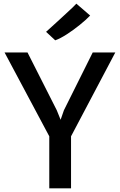

<svg xmlns="http://www.w3.org/2000/svg" viewBox="-20 -1030 655 1050"><path d="M249.5 0V-284.5L5 -743H130.5L290.5 -427L311.5 -375L329.5 -427L487 -743H610.5L368.5 -284.5V0ZM282 -809.5 232 -856Q233 -857 250 -872.2Q267 -887.5 291 -909.5Q315 -931.5 339.2 -953.8Q363.5 -976 380 -992Q396.5 -1008 397.5 -1010L473 -945Q450.5 -921.5 416.2 -893.8Q382 -866 346 -842.8Q310 -819.5 282 -809.5Z"/></svg>

Font: Merriweather Sans
Style: Regular
Weight: 400
Designer: Eben Sorkin
Foundry: Eben Sorkin
Version: Version 1.008; ttfautohint (v1.7.19-72a1) -l 8 -r 50 -G 200 